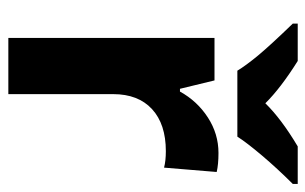

<svg xmlns="http://www.w3.org/2000/svg" viewBox="-160 -592 751 472"><g transform="rotate(90 216.0 -355.5)"><path d="M355.5 -516.6Q383.8 -516.6 402.3 -512.2L391.6 -382.8Q375 -387.2 351.1 -387.2Q284.7 -387.2 247.8 -353.3Q210.9 -319.3 210.9 -257.8V0H72.8V-506.8H177.2L197.8 -421.9H204.6Q228 -464.4 268.3 -490.5Q308.6 -516.6 355.5 -516.6ZM431.6 -711.4V-699.2Q393.6 -661.1 361.6 -623.3Q329.6 -585.4 315.4 -563H153.3Q140.6 -584 116 -613.8Q91.3 -643.6 37.6 -699.2V-711.4H129.4Q196.3 -669.4 233.4 -631.8Q271.5 -670.9 339.4 -711.4Z"/></g></svg>

Font: Bpm'online Open Sans
Style: Bold
Weight: 700
Foundry: Ascender Corporation
Version: Version 1.10